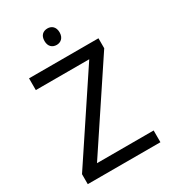

<svg xmlns="http://www.w3.org/2000/svg" viewBox="-218 -1024 1008 1133"><g transform="rotate(-30 286.0 -457.5)"><path d="M291 -915C262 -915 239 -898 239 -859C239 -821 262 -803 291 -803C318 -803 342 -821 342 -859C342 -898 318 -915 291 -915ZM533 0V-80H147L523 -646V-714H50V-634H414L38 -68V0Z"/></g></svg>

Font: Noto Sans Buginese
Style: Regular
Weight: 400
Designer: Monotype Design Team
Foundry: Monotype Imaging Inc.
Version: Version 2.002